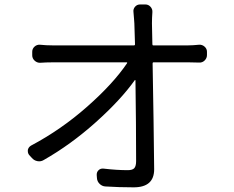

<svg xmlns="http://www.w3.org/2000/svg" viewBox="-20 -803 1040 852"><path d="M656.2 -606.4Q656.2 -601.6 660.2 -601.6H813.5Q834 -601.6 863.3 -604.5Q877 -605.5 887.7 -596.2Q898.4 -586.9 898.4 -573.2V-558.6Q898.4 -544.9 888.2 -534.7Q877.9 -524.4 863.3 -525.4Q835 -526.4 816.4 -526.4H661.1Q657.2 -526.4 657.2 -521.5Q662.1 -255.9 664.1 -51.8Q664.1 28.3 573.2 28.3Q508.8 28.3 447.3 24.4Q432.6 23.4 421.9 12.7Q411.1 2 410.2 -12.7L409.2 -25.4Q408.2 -39.1 417.5 -47.9Q426.8 -56.6 440.4 -54.7Q498 -47.9 546.9 -47.9Q568.4 -47.9 576.2 -57.1Q584 -66.4 584 -87.9Q584 -247.1 581.1 -446.3Q581.1 -447.3 580.1 -447.8Q579.1 -448.2 578.1 -447.3Q515.6 -359.4 404.8 -260.3Q293.9 -161.1 173.8 -92.8Q161.1 -85 146 -87.9Q130.9 -90.8 121.1 -102.5L109.4 -115.2Q103.5 -123 103.5 -131.8Q103.5 -134.8 103.5 -137.7Q106.4 -150.4 118.2 -157.2Q251 -227.5 366.7 -329.6Q482.4 -431.6 543.9 -522.5Q545.9 -526.4 542 -526.4H215.8Q185.5 -526.4 157.2 -524.4Q143.6 -524.4 133.3 -534.2Q123 -543.9 123 -557.6V-573.2Q123 -586.9 133.3 -596.2Q143.6 -605.5 157.2 -604.5Q185.5 -601.6 214.8 -601.6H574.2Q579.1 -601.6 579.1 -606.4Q577.1 -668.9 576.2 -699.2Q576.2 -702.1 574.7 -720.2Q573.2 -738.3 572.3 -749Q570.3 -762.7 579.1 -772.9Q587.9 -783.2 601.6 -783.2H625Q638.7 -783.2 647.9 -772.9Q657.2 -762.7 656.2 -749Q654.3 -723.6 654.3 -699.2Z"/></svg>

Font: Gen Jyuu GothicL Regular
Style: Regular
Weight: 400
Designer: [Source Han Sans]
Ryoko NISHIZUKA  (kana & ideographs); Paul D. Hunt (Latin, Greek & Cyrillic); Wenlong ZHANG  (bopomofo
Version: Version 1.002.20150607